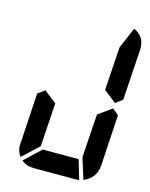

<svg xmlns="http://www.w3.org/2000/svg" viewBox="-113 -815 694 887"><g transform="rotate(15 234.5 -371.0)"><path d="M374 -641.6 417 -742.2Q471.7 -717.8 468.8 -656.2L453.1 -412.1L419.9 -387.7L360.4 -434.6ZM353.5 -314.5 418 -361.3 448.2 -336.9 433.6 -93.8Q429.7 -31.2 371.1 -6.8L339.8 -107.4ZM153.3 -93.8H325.2L352.5 -1L334 0H134.8Q100.6 0 76.2 -20.5ZM140.6 -106.4 63.5 -34.2Q43.9 -59.6 46.9 -93.8L61.5 -336.9L94.7 -361.3L154.3 -314.5Z"/></g></svg>

Font: 7-Segment
Style: Regular
Weight: 400
Designer: Jan Bobrowski
Version: Version 3.0